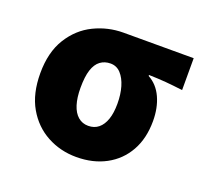

<svg xmlns="http://www.w3.org/2000/svg" viewBox="-95 -611 790 736"><g transform="rotate(20 300.0 -243.0)"><path d="M283 12Q218 12 163.5 -17.5Q109 -47 76.5 -103.5Q44 -160 44 -243Q44 -329 79.5 -386Q115 -443 171.5 -470.5Q228 -498 291 -498H577V-368Q537 -373 507 -375.5Q477 -378 438 -379V-375Q475 -355 494 -313.5Q513 -272 513 -218Q513 -147 484 -95.5Q455 -44 403 -16Q351 12 283 12ZM285 -116Q310 -116 327 -130Q344 -144 353 -170Q362 -196 362 -234Q362 -272 353 -302.5Q344 -333 327 -351.5Q310 -370 285 -370Q261 -370 243.5 -357Q226 -344 217 -316.5Q208 -289 208 -243Q208 -203 217 -174.5Q226 -146 243.5 -131Q261 -116 285 -116Z"/></g></svg>

Font: Source Code Pro ExtraBold
Style: Regular
Weight: 800
Monospace: yes
Designer: Paul D. Hunt, Teo Tuominen
Foundry: Adobe Systems Incorporated
Version: Version 1.018;hotconv 1.0.116;makeotfexe 2.5.65601